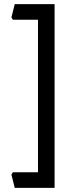

<svg xmlns="http://www.w3.org/2000/svg" viewBox="-20 -770 368 925"><path d="M243 135H51L35 71L42 60H163V-675H42L35 -686L51 -750H243Z"/></svg>

Font: Farro Light
Style: Regular
Weight: 300
Designer: Aceler Chua
Foundry: Grayscale Limited
Version: Version 1.101